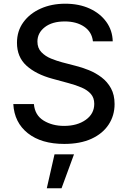

<svg xmlns="http://www.w3.org/2000/svg" viewBox="-20 -757 683 1026"><path d="M476.6 -536.2Q470.9 -586.6 429.7 -614.5Q388.5 -642.4 326 -642.4Q258.9 -642.4 219.5 -611.9Q180 -581.3 180 -534.8Q180 -500 201.2 -478.2Q222.3 -456.3 253 -443.9Q283.7 -431.5 312.1 -424L383.2 -405.5Q418 -397 454.5 -382.3Q491.1 -367.5 522.4 -343.9Q553.6 -320.3 573 -285.2Q592.3 -250 592.3 -201Q592.3 -139.6 560.5 -91.3Q528.8 -43 468.8 -15.4Q408.7 12.1 323.2 12.1Q201 12.1 128.7 -45.1Q56.5 -102.3 51.1 -201H161.2Q166.2 -141.7 212.7 -112.9Q259.2 -84.2 322.4 -84.2Q392.4 -84.2 438 -116.5Q483.7 -148.8 483.7 -202.1Q483.7 -234.4 465.4 -255.1Q447.1 -275.9 416 -289.2Q384.9 -302.6 345.9 -312.9L259.9 -336.3Q172.2 -360.1 121.4 -406.2Q70.7 -452.4 70.7 -528.4Q70.7 -591.3 104.8 -638.1Q138.8 -685 197.3 -711.1Q255.7 -737.2 328.5 -737.2Q402.3 -737.2 459 -711.3Q515.6 -685.4 548.3 -639.9Q581 -594.5 582.4 -536.2ZM230.1 248.9 271.3 67.8H375.4L308.9 248.9Z"/></svg>

Font: Inter Zeller Medium
Style: Regular
Weight: 500
Designer: Rasmus Andersson; Joe Bland
Foundry: zeller
Version: Version 3.015;git-dec3a8cb1